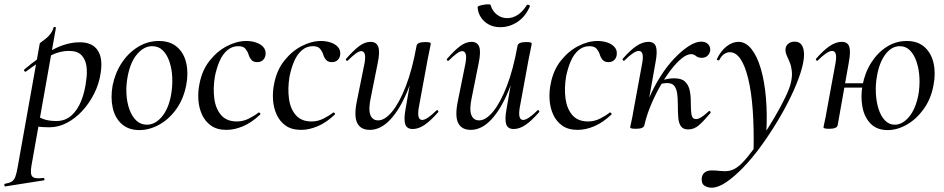

<svg xmlns="http://www.w3.org/2000/svg" viewBox="-85 -589 4377 890"><path d="M-60 275Q-64 276 -65 270Q-66 264 -62 263Q-41 259 -30.5 252.5Q-20 246 -14 230.5Q-8 215 -3 185L99 -386Q99 -389 107.5 -395Q116 -401 128 -410.5Q140 -420 149.5 -433Q159 -446 163 -461Q164 -465 169.5 -464Q175 -463 174 -459L61 178Q54 218 65 229.5Q76 241 115 236Q119 235 121 240.5Q123 246 118 247ZM145 1Q112 1 91.5 -2Q71 -5 57 -8L67 -63Q87 -49 112.5 -38.5Q138 -28 176 -28Q217 -28 245.5 -53Q274 -78 291.5 -121.5Q309 -165 315 -220Q320 -254 315.5 -284Q311 -314 292.5 -333.5Q274 -353 235 -353Q189 -353 142.5 -328Q96 -303 35 -257Q32 -255 28 -259.5Q24 -264 28 -267Q89 -320 155.5 -356.5Q222 -393 285 -393Q342 -393 367 -357Q392 -321 382 -253Q375 -202 352 -156Q329 -110 296 -74.5Q263 -39 224 -19Q185 1 145 1Z M561 14Q511 14 479.5 -14Q448 -42 437.5 -89Q427 -136 437 -193Q449 -252 480 -298.5Q511 -345 555.5 -372Q600 -399 651 -399Q704 -399 736 -371Q768 -343 778.5 -296Q789 -249 778 -193Q765 -128 731 -81.5Q697 -35 652 -10.5Q607 14 561 14ZM596 -11Q634 -11 665 -47.5Q696 -84 708 -149Q715 -189 713.5 -228.5Q712 -268 701 -301.5Q690 -335 670 -355Q650 -375 620 -375Q583 -375 551.5 -339Q520 -303 507 -236Q499 -195 501 -155.5Q503 -116 514.5 -83Q526 -50 546.5 -30.5Q567 -11 596 -11Z M965 13Q921 13 893.5 -6.5Q866 -26 851.5 -57.5Q837 -89 834.5 -127Q832 -165 840 -202Q852 -264 887 -308Q922 -352 967.5 -375.5Q1013 -399 1057 -399Q1081 -399 1102 -392Q1123 -385 1135.5 -371Q1148 -357 1146 -337Q1145 -322 1135 -311.5Q1125 -301 1107 -301Q1089 -301 1080 -312Q1071 -323 1067 -337Q1063 -350 1053 -362.5Q1043 -375 1019 -375Q991 -375 969 -356.5Q947 -338 933 -306Q919 -274 911 -234Q902 -179 908.5 -131.5Q915 -84 940.5 -55Q966 -26 1013 -26Q1042 -26 1068 -39Q1094 -52 1113 -67Q1116 -69 1120 -65Q1124 -61 1121 -58Q1082 -21 1042 -4Q1002 13 965 13Z M1311 13Q1267 13 1239.5 -6.5Q1212 -26 1197.5 -57.5Q1183 -89 1180.5 -127Q1178 -165 1186 -202Q1198 -264 1233 -308Q1268 -352 1313.5 -375.5Q1359 -399 1403 -399Q1427 -399 1448 -392Q1469 -385 1481.5 -371Q1494 -357 1492 -337Q1491 -322 1481 -311.5Q1471 -301 1453 -301Q1435 -301 1426 -312Q1417 -323 1413 -337Q1409 -350 1399 -362.5Q1389 -375 1365 -375Q1337 -375 1315 -356.5Q1293 -338 1279 -306Q1265 -274 1257 -234Q1248 -179 1254.5 -131.5Q1261 -84 1286.5 -55Q1312 -26 1359 -26Q1388 -26 1414 -39Q1440 -52 1459 -67Q1462 -69 1466 -65Q1470 -61 1467 -58Q1428 -21 1388 -4Q1348 13 1311 13Z M1629 13Q1587 13 1571 -18.5Q1555 -50 1569 -119L1605 -297Q1610 -327 1605.5 -339.5Q1601 -352 1589 -352Q1579 -352 1563 -340Q1547 -328 1528 -309Q1524 -305 1520 -309Q1516 -313 1520 -317Q1553 -355 1579.5 -375Q1606 -395 1633 -395Q1659 -395 1668 -373Q1677 -351 1666 -297L1634 -138Q1622 -83 1631.5 -57Q1641 -31 1668 -31Q1699 -31 1732.5 -71.5Q1766 -112 1796 -189Q1826 -266 1846 -377L1860 -376Q1841 -259 1805.5 -171.5Q1770 -84 1725 -35.5Q1680 13 1629 13ZM1828 9Q1801 9 1793.5 -13Q1786 -35 1795 -84L1846 -377Q1849 -394 1886 -394Q1902 -394 1907 -392Q1912 -390 1912 -387Q1912 -384 1907 -361Q1902 -338 1897 -312L1856 -89Q1847 -33 1872 -33Q1883 -33 1900 -44.5Q1917 -56 1938 -77Q1941 -81 1945 -76.5Q1949 -72 1946 -69Q1911 -29 1883 -10Q1855 9 1828 9Z M2097 13Q2055 13 2039 -18.5Q2023 -50 2037 -119L2073 -297Q2078 -327 2073.5 -339.5Q2069 -352 2057 -352Q2047 -352 2031 -340Q2015 -328 1996 -309Q1992 -305 1988 -309Q1984 -313 1988 -317Q2021 -355 2047.5 -375Q2074 -395 2101 -395Q2127 -395 2136 -373Q2145 -351 2134 -297L2102 -138Q2090 -83 2099.5 -57Q2109 -31 2136 -31Q2167 -31 2200.5 -71.5Q2234 -112 2264 -189Q2294 -266 2314 -377L2328 -376Q2309 -259 2273.5 -171.5Q2238 -84 2193 -35.5Q2148 13 2097 13ZM2296 9Q2269 9 2261.5 -13Q2254 -35 2263 -84L2314 -377Q2317 -394 2354 -394Q2370 -394 2375 -392Q2380 -390 2380 -387Q2380 -384 2375 -361Q2370 -338 2365 -312L2324 -89Q2315 -33 2340 -33Q2351 -33 2368 -44.5Q2385 -56 2406 -77Q2409 -81 2413 -76.5Q2417 -72 2414 -69Q2379 -29 2351 -10Q2323 9 2296 9ZM2234 -463Q2204 -463 2181.5 -475Q2159 -487 2145 -507.5Q2131 -528 2129 -554Q2128 -559 2136.5 -562Q2145 -565 2157 -567Q2169 -569 2179 -569Q2189 -569 2189 -566Q2197 -538 2218 -521.5Q2239 -505 2266 -505Q2292 -505 2315 -520Q2338 -535 2356 -564Q2359 -569 2366 -566Q2373 -563 2371 -559Q2350 -511 2313 -487Q2276 -463 2234 -463Z M2593 13Q2549 13 2521.5 -6.5Q2494 -26 2479.5 -57.5Q2465 -89 2462.5 -127Q2460 -165 2468 -202Q2480 -264 2515 -308Q2550 -352 2595.5 -375.5Q2641 -399 2685 -399Q2709 -399 2730 -392Q2751 -385 2763.5 -371Q2776 -357 2774 -337Q2773 -322 2763 -311.5Q2753 -301 2735 -301Q2717 -301 2708 -312Q2699 -323 2695 -337Q2691 -350 2681 -362.5Q2671 -375 2647 -375Q2619 -375 2597 -356.5Q2575 -338 2561 -306Q2547 -274 2539 -234Q2530 -179 2536.5 -131.5Q2543 -84 2568.5 -55Q2594 -26 2641 -26Q2670 -26 2696 -39Q2722 -52 2741 -67Q2744 -69 2748 -65Q2752 -61 2749 -58Q2710 -21 2670 -4Q2630 13 2593 13Z M2902 -9 2887 -10Q2897 -71 2921 -128Q2945 -185 2976 -234Q3007 -283 3041.5 -319Q3076 -355 3108 -375.5Q3140 -396 3165 -396Q3186 -396 3197.5 -384Q3209 -372 3207 -354Q3205 -341 3195 -331Q3185 -321 3168 -321Q3151 -321 3141 -329.5Q3131 -338 3119 -338Q3099 -338 3074.5 -318Q3050 -298 3024 -264Q2998 -230 2974 -187.5Q2950 -145 2931 -99Q2912 -53 2902 -9ZM2863 8Q2847 8 2841.5 6Q2836 4 2836 1Q2836 -2 2841.5 -25Q2847 -48 2851 -74L2892 -297Q2902 -353 2876 -353Q2865 -353 2848 -341.5Q2831 -330 2810 -309Q2807 -305 2803 -309.5Q2799 -314 2802 -317Q2837 -357 2865.5 -376Q2894 -395 2921 -395Q2948 -395 2955.5 -373Q2963 -351 2954 -302L2902 -9Q2899 8 2863 8ZM3105 11Q3082 11 3071.5 -3.5Q3061 -18 3059 -45Q3057 -72 3057 -107Q3057 -133 3054 -155Q3051 -177 3041 -190.5Q3031 -204 3007 -204Q2992 -204 2975 -199L2972 -212Q2991 -220 3008 -223Q3025 -226 3040 -226Q3074 -226 3090 -211Q3106 -196 3111.5 -172Q3117 -148 3117 -121Q3117 -78 3120.5 -57.5Q3124 -37 3142 -37Q3153 -37 3168.5 -47.5Q3184 -58 3200 -73Q3203 -77 3207 -72.5Q3211 -68 3208 -65Q3179 -30 3156 -9.5Q3133 11 3105 11Z M3214 281Q3193 281 3179 270.5Q3165 260 3168 234Q3175 201 3214 201Q3235 201 3254.5 203.5Q3274 206 3293 203Q3312 200 3331 187Q3353 172 3382.5 135.5Q3412 99 3444 52Q3476 5 3505 -44.5Q3534 -94 3554.5 -136.5Q3575 -179 3581 -205Q3588 -236 3585.5 -259Q3583 -282 3576 -299.5Q3569 -317 3562.5 -330.5Q3556 -344 3556 -358Q3556 -375 3568 -385.5Q3580 -396 3599 -396Q3621 -396 3631.5 -380Q3642 -364 3642 -336Q3642 -302 3626 -252Q3610 -202 3582 -143.5Q3554 -85 3518 -25.5Q3482 34 3442 89Q3402 144 3360.5 187Q3319 230 3281.5 255.5Q3244 281 3214 281ZM3408 120Q3413 -104 3383 -225.5Q3353 -347 3298 -347Q3285 -347 3272 -338.5Q3259 -330 3250 -312Q3248 -308 3242.5 -309.5Q3237 -311 3238 -315Q3256 -353 3283 -374Q3310 -395 3338 -395Q3372 -395 3398.5 -361.5Q3425 -328 3442 -269.5Q3459 -211 3465.5 -134.5Q3472 -58 3467 29Z M4030 14Q3979 14 3950 -16.5Q3921 -47 3912.5 -94.5Q3904 -142 3913 -193Q3924 -252 3953.5 -298.5Q3983 -345 4025.5 -372Q4068 -399 4118 -399Q4169 -399 4200.5 -371Q4232 -343 4242.5 -296Q4253 -249 4242 -193Q4230 -129 4196 -82.5Q4162 -36 4118 -11Q4074 14 4030 14ZM3759 8Q3743 8 3737.5 6Q3732 4 3732 1Q3732 -2 3737.5 -25Q3743 -48 3747 -74L3788 -297Q3798 -353 3772 -353Q3761 -353 3744 -341.5Q3727 -330 3706 -309Q3703 -305 3699 -309.5Q3695 -314 3698 -317Q3733 -357 3761.5 -376Q3790 -395 3817 -395Q3844 -395 3851.5 -373Q3859 -351 3850 -302L3798 -9Q3795 8 3759 8ZM3801 -183 3804 -203H3949L3945 -183ZM4063 -11Q4098 -11 4128.5 -47Q4159 -83 4172 -149Q4179 -189 4177 -228.5Q4175 -268 4164 -301.5Q4153 -335 4133.5 -355Q4114 -375 4086 -375Q4048 -375 4019.5 -337.5Q3991 -300 3980 -236Q3973 -197 3975 -157Q3977 -117 3987.5 -84Q3998 -51 4017 -31Q4036 -11 4063 -11Z"/></svg>

Font: Cormorant Medium
Style: Italic
Weight: 500
Italic angle: -10°
Designer: Christian Thalmann (Catharsis Fonts)
Foundry: Catharsis Fonts
Version: Version 4.000